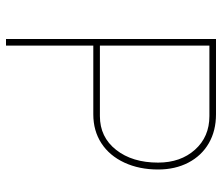

<svg xmlns="http://www.w3.org/2000/svg" viewBox="-70 -670 740 640"><g transform="rotate(90 300.0 -350.0)"><path d="M110 -700H361Q416 -700 457.5 -676Q499 -652 522 -608Q545 -564 545 -507Q545 -444 522 -394.5Q499 -345 457.5 -318Q416 -291 361 -291H132V0H110ZM522 -507Q522 -582 479 -630Q436 -678 367 -678H132V-313H367Q437 -313 479.5 -367Q522 -421 522 -507Z"/></g></svg>

Font: Easer Grotesk Variable
Style: Regular
Weight: 400
Designer: Boardeaser, Bonnie Shaver-Troup, Thomas Jockin
Foundry: Lexend
Version: Version 1.001;Glyphs 3.1.2 (3151)